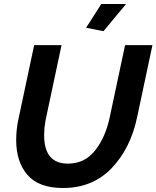

<svg xmlns="http://www.w3.org/2000/svg" viewBox="-20 -936 783 961"><path d="M498 -780 411 -797 487 -916H611ZM61 -235Q61 -292 74 -348L151 -710H288L211 -348Q201 -304 201 -259Q201 -117 320 -117Q404 -117 456 -183Q508 -249 529 -348L606 -710H743L666 -348Q633 -192 538 -93.5Q443 5 295 5Q174 5 117.5 -60.5Q61 -126 61 -235Z"/></svg>

Font: Raleway-v4020
Style: Bold Italic
Weight: 700
Italic angle: -12°
Designer: Matt McInerney, Pablo Impallari, Rodrigo Fuenzalida
Foundry: Matt McInerney, Pablo Impallari, Rodrigo Fuenzalida
Version: Version 4.020;PS 004.020;hotconv 1.0.88;makeotf.lib2.5.64775